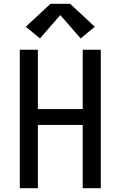

<svg xmlns="http://www.w3.org/2000/svg" viewBox="-20 -999 640 1019"><path d="M85 0V-735H181V-420H419V-735H515V0H419V-336H181V0ZM192 -795 117 -857 248 -979H352L483 -857L408 -795L300 -919Z"/></svg>

Font: Iosevka Custom Medium Extended
Style: Regular
Weight: 500
Width: 7
Monospace: yes
Designer: Belleve Invis
Foundry: Belleve Invis
Version: Version 11.2.4; ttfautohint (v1.8.4)